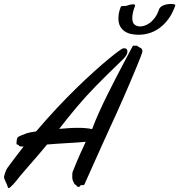

<svg xmlns="http://www.w3.org/2000/svg" viewBox="-91 -929 903 967"><path d="M537.1 -686Q544.4 -685.1 547.6 -680.7Q550.8 -676.3 550.8 -669.9Q550.8 -661.6 545.9 -652.3Q541 -643.1 529.8 -631.8Q486.3 -589.8 452.4 -556.4Q418.5 -522.9 390.6 -494.4Q362.8 -465.8 339.8 -440.4Q316.9 -415 295.7 -389.9Q274.4 -364.7 252.9 -337.9Q231.4 -311 207 -279.8Q228 -281.7 252 -283.4Q275.9 -285.2 300.8 -285.2Q320.8 -285.2 339.1 -283.7Q357.4 -282.2 373 -278.8Q386.2 -314.9 406.2 -359.6Q426.3 -404.3 449 -450.2Q471.7 -496.1 494.4 -539.8Q517.1 -583.5 535.4 -617.9Q553.7 -652.3 565.4 -674.3Q577.1 -696.3 578.1 -698.2Q578.1 -699.2 581.1 -699.2Q582.5 -699.2 585 -698.7Q587.4 -698.2 589.8 -698.2Q590.8 -698.2 591.3 -698.7Q591.8 -699.2 592.8 -699.2H595.2Q598.1 -699.2 600.8 -697Q603.5 -694.8 606 -693.8Q614.3 -689.5 620.1 -685.3Q626 -681.2 626 -671.9Q626 -670.4 626 -668.5Q626 -666.5 625 -664.1Q624 -659.7 616 -639.2Q607.9 -618.7 595.2 -587.9Q582.5 -557.1 566.2 -518.6Q549.8 -480 532 -439.5Q514.2 -398.9 496.3 -359.1Q478.5 -319.3 462.9 -286.1Q452.6 -264.6 421.1 -194.1Q389.6 -123.5 335 -2Q333.5 2 331.1 2.9Q328.6 3.9 326.2 3.9Q323.7 3.9 321.5 3.4Q319.3 2.9 317.9 2.9Q315.4 2.9 314 5.9Q310.5 12.2 304.2 12.2Q298.3 12.2 296.9 8.8Q294.4 4.9 288.8 1.5Q283.2 -2 280.8 -8.8Q279.8 -11.7 278.3 -14.2Q276.9 -16.6 275.6 -19.8Q274.4 -22.9 273.7 -27.1Q272.9 -31.2 272.9 -38.1Q272.9 -46.9 273.2 -51.3Q273.4 -55.7 273.7 -58.3Q273.9 -61 274.4 -62.3Q274.9 -63.5 275.9 -65.9Q296.4 -117.7 312.7 -153.8Q329.1 -189.9 340.8 -214.8Q320.8 -212.9 295.7 -211.2Q270.5 -209.5 244.1 -208Q217.8 -206.5 192.1 -204.8Q166.5 -203.1 146 -201.2Q137.2 -190.4 123.3 -173.8Q109.4 -157.2 93.5 -138.9Q77.6 -120.6 61.5 -102.1Q45.4 -83.5 32.2 -68.1Q19 -52.7 10.3 -42.5Q1.5 -32.2 1 -30.8Q-3.4 -24.4 -10.5 -16.1Q-17.6 -7.8 -24.7 -0.2Q-31.7 7.3 -37.8 12.7Q-43.9 18.1 -46.9 18.1Q-50.8 18.1 -52.2 12Q-53.7 5.9 -56.2 0Q-60.1 -8.3 -63.7 -15.9Q-67.4 -23.4 -69.8 -30.8Q-69.8 -31.7 -70.3 -32.7Q-70.8 -33.7 -70.8 -35.2Q-70.8 -40 -68.8 -47.1Q-66.9 -54.2 -64.2 -61.5Q-61.5 -68.8 -58.6 -75Q-55.7 -81.1 -53.2 -84Q-32.7 -111.8 -12.9 -138.2Q6.8 -164.6 27.8 -190.9Q16.1 -190.9 11 -191.7Q5.9 -192.4 4.9 -194.8Q3.9 -198.2 1.7 -199.2Q-0.5 -200.2 -2.7 -200.4Q-4.9 -200.7 -6.3 -201.7Q-7.8 -202.6 -7.8 -206.1Q-7.8 -209 -7.6 -213.6Q-7.3 -218.3 -6.6 -223.1Q-5.9 -228 -4.6 -231.9Q-3.4 -235.8 -2 -236.8Q2.4 -241.7 14.2 -246.3Q25.9 -251 43.9 -257.8Q58.1 -262.7 90.8 -267.1Q143.6 -329.1 195.3 -384.3Q247.1 -439.5 294.4 -485.6Q341.8 -531.7 382.6 -568.4Q423.3 -605 454.3 -630.6Q485.4 -656.2 504.6 -670.2Q523.9 -684.1 527.8 -685.1Q530.3 -685.1 532.5 -685.5Q534.7 -686 537.1 -686ZM517.1 -894Q519.5 -898.9 528.3 -898.9H537.1Q540 -898.9 543 -899.2Q545.9 -899.4 549.3 -900.9Q556.2 -903.3 564.2 -905.3Q572.3 -907.2 578.1 -907.2Q589.4 -907.2 589.4 -901.9V-899.9Q581.5 -880.4 578.4 -864.7Q575.2 -849.1 575.2 -837.9Q575.2 -814.5 586.7 -805.2Q598.1 -795.9 616.2 -795.9Q623.5 -795.9 635.7 -799.3Q647.9 -802.7 661.6 -812.3Q675.3 -821.8 688.5 -839.1Q701.7 -856.4 710.9 -884.3Q713.9 -890.6 720.5 -895.5Q727.1 -900.4 735.1 -903.3Q743.2 -906.2 752 -907.7Q760.7 -909.2 768.1 -909.2Q777.3 -909.2 784.7 -907.7Q792 -906.2 792 -902.8Q792 -902.3 791.7 -901.9Q791.5 -901.4 791.5 -900.4Q791 -899.4 791 -898.9Q776.9 -859.4 756.1 -831.8Q735.4 -804.2 710.9 -786.9Q686.5 -769.5 659.9 -761.7Q633.3 -753.9 606.9 -753.9Q586.9 -753.9 568.4 -758.1Q549.8 -762.2 535.9 -772Q522 -781.7 513.7 -797.4Q505.4 -813 505.4 -835.9Q505.4 -848.1 507.8 -862.5Q510.3 -877 517.1 -894Z"/></svg>

Font: Oregano
Style: Italic
Weight: 400
Italic angle: -12°
Designer: Astigmatic (AOETI)
Foundry: Astigmatic (AOETI)
Version: Version 1.000